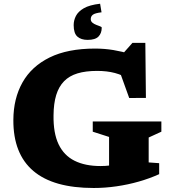

<svg xmlns="http://www.w3.org/2000/svg" viewBox="-20 -972 905 1006"><path d="M759 -121 814 -117V-59.5Q764.5 -37 707.8 -20.8Q651 -4.5 590.8 4.2Q530.5 13 471 13Q365.5 13 286.5 -9.2Q207.5 -31.5 154.8 -76.2Q102 -121 75.8 -187.8Q49.5 -254.5 50 -343.5Q50.5 -456 97.8 -540Q145 -624 239.8 -670.8Q334.5 -717.5 478 -717.5Q527.5 -717.5 574 -709.8Q620.5 -702 668 -688L616 -682L674 -747.5H741.5L744.5 -459L657 -458.5L592.5 -637.5L667 -551.5Q624 -578.5 582.2 -589.5Q540.5 -600.5 489 -600.5Q429 -600.5 386 -587.5Q343 -574.5 315.5 -546.2Q288 -518 274.5 -474Q261 -430 260.5 -368Q259 -274.5 287 -216Q315 -157.5 370.5 -129.8Q426 -102 506.5 -102Q533 -102 557.5 -105.2Q582 -108.5 606 -116.2Q630 -124 654.5 -136.5L551.5 -13.5V-254.5L466 -282V-335.5H825.5V-282L759 -251.5ZM513 -827Q513 -798 496 -780.5Q479 -763 439 -763Q405 -763 385.5 -780.2Q366 -797.5 366 -840.5Q366 -865.5 377.8 -888.5Q389.5 -911.5 419.2 -928.8Q449 -946 504.5 -952.5L512 -907.5Q478 -903.5 466.8 -895Q455.5 -886.5 455.5 -872Q455.5 -860.5 464.2 -853.2Q473 -846 484.2 -841.8Q495.5 -837.5 504.2 -834.2Q513 -831 513 -827Z"/></svg>

Font: Newsreader 7pt
Style: Bold
Weight: 700
Designer: Hugues Gentile
Foundry: Production Type
Version: Version 1.003